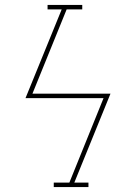

<svg xmlns="http://www.w3.org/2000/svg" viewBox="-20 -755 540 775"><path d="M197 0V-18H260L398 -359H83L229 -717H172V-735Q207 -735 242 -735Q277 -735 312 -735V-717H249L111 -377H426L280 -18H337V0Z"/></svg>

Font: Iosevka Curly Slab ThObl
Style: Regular
Weight: 100
Italic angle: -9°
Monospace: yes
Designer: Belleve Invis
Foundry: Belleve Invis
Version: Version 11.0.0; ttfautohint (v1.8.3)